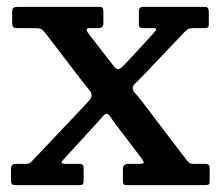

<svg xmlns="http://www.w3.org/2000/svg" viewBox="-20 -540 642 560"><path d="M358 -367 429.5 -445Q442.5 -458 427.5 -458H398Q385 -458 385 -467.5V-506Q385 -520 397 -520H577Q589 -520 589 -506V-470.5Q589 -462.5 586 -460.2Q583 -458 575 -458H545Q534 -458 529 -455.2Q524 -452.5 518.5 -447L395 -317Q383 -304.5 375 -297.5Q367 -290.5 367 -283Q367 -276 375 -267.2Q383 -258.5 393.5 -245L524 -73.5Q529.5 -66.5 533 -64.2Q536.5 -62 549 -62H578Q591.5 -62 591.5 -50.5V-11.5Q591.5 -3 587.8 -1.5Q584 0 576 0H350Q342 0 340.2 -3.2Q338.5 -6.5 338.5 -14.5V-47.5Q338.5 -62 354 -62H387.5Q401.5 -62 399 -67.5Q396.5 -73 391.5 -80L317 -178Q307 -191 301.8 -199.5Q296.5 -208 291 -208Q286 -208 279 -199.8Q272 -191.5 261.5 -180L165 -74.5Q158.5 -68 160 -65Q161.5 -62 177 -62H210.5Q218.5 -62 221.2 -59Q224 -56 224 -47.5V-14.5Q224 -6.5 222 -3.2Q220 0 212.5 0H28Q18.5 0 15.2 -2.5Q12 -5 12 -14V-46.5Q12 -62 24.5 -62H52.5Q63.5 -62 67 -64.5Q70.5 -67 75.5 -72.5L221.5 -226.5Q233 -239 240 -247Q247 -255 247 -262Q247 -270.5 239.2 -279.2Q231.5 -288 219.5 -303.5L113.5 -442Q106 -451 101.5 -454.5Q97 -458 80 -458H33Q22 -458 18.8 -461Q15.5 -464 15.5 -475.5V-506Q15.5 -515 19.8 -517.5Q24 -520 32.5 -520H268.5Q277.5 -520 279.5 -516.5Q281.5 -513 281.5 -504.5V-472Q281.5 -458 267.5 -458H243Q231 -458 232.8 -452.2Q234.5 -446.5 239 -441L297 -366Q307.5 -353 313 -345.8Q318.5 -338.5 324.5 -338.5Q330.5 -338.5 338.2 -346.8Q346 -355 358 -367Z"/></svg>

Font: Besley Medium
Style: Regular
Weight: 500
Designer: Owen Earl
Foundry: indestructible type*
Version: Version 2.001; ttfautohint (v1.8.3)